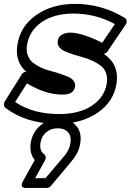

<svg xmlns="http://www.w3.org/2000/svg" viewBox="-26 -602 672 988"><path d="M-2 -79.1 85.9 -219.2Q92.3 -231 108.9 -232.9Q50.8 -283.7 63 -368.2Q77.1 -466.3 159.7 -524.2Q242.2 -582 359.9 -582Q498 -582 616.2 -509.8Q624.5 -504.9 625.7 -495.1Q627 -485.4 621.1 -476.1L526.9 -336.9Q520 -327.1 507.8 -325.2Q587.4 -271.5 574.2 -175.8Q560.1 -78.6 476.1 -21.7Q392.1 35.2 271 35.2Q110.8 35.2 2 -46.9Q-4.9 -52.2 -5.9 -61.5Q-6.8 -70.8 -2 -79.1ZM51.8 -77.1Q144 -15.1 277.8 -15.1Q383.3 -15.1 448.2 -59.1Q513.2 -103 523.9 -175.8Q527.8 -205.1 519 -227.8Q510.3 -250.5 492.2 -264.2Q474.1 -277.8 450.2 -289.1Q426.3 -300.3 400.6 -307.1Q375 -314 350.8 -322Q326.7 -330.1 307.9 -338.1Q289.1 -346.2 278.8 -359.9Q268.6 -373.5 271 -391.1Q274.4 -414.1 293.7 -424.1Q313 -434.1 334 -434.1Q396.5 -434.1 500 -381.8L564.9 -478Q466.3 -532.2 353 -532.2Q251 -532.2 187.3 -487.3Q123.5 -442.4 112.8 -368.2Q108.4 -338.9 117.2 -315.9Q126 -293 143.3 -279.5Q160.6 -266.1 184.1 -254.9Q207.5 -243.7 232.7 -237.3Q257.8 -231 281.7 -222.9Q305.7 -214.8 324 -207.3Q342.3 -199.7 352.3 -186.5Q362.3 -173.3 359.9 -155.8Q354.5 -115.2 295.9 -115.2Q208 -115.2 112.8 -172.9ZM91.8 331.1 152.8 221.2Q125 189.5 131.8 134.8Q140.1 79.6 181.6 43.7Q223.1 7.8 277.8 7.8Q329.6 7.8 362.8 41.7Q396 75.7 387.2 133.8Q380.9 182.1 341.8 228L236.8 354Q227.1 365.2 213.9 365.2H109.9Q109.9 364.7 106 365.5Q102.1 366.2 97.4 364.3Q92.8 362.3 89.1 359.6Q85.4 356.9 85.7 349.4Q85.9 341.8 91.8 331.1ZM154.8 314.9H208L305.2 200.2Q331.1 169.4 336.9 133.8Q341.8 97.2 323.2 77.6Q304.7 58.1 271 58.1Q235.8 58.1 211.4 78.9Q187 99.6 182.1 134.8Q176.3 172.9 201.2 191.9Q207.5 196.3 209 205.1Q210.4 213.9 206.1 222.2Z"/></svg>

Font: Trueno Black Outline
Style: Italic
Weight: 900
Width: 6
Designer: Julieta Ulanovsky
Foundry: Julieta Ulanovsky
Version: Version 3.001b | FøM Fix